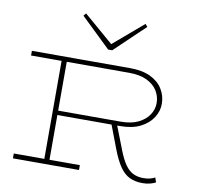

<svg xmlns="http://www.w3.org/2000/svg" viewBox="-101 -1086 1277 1208"><g transform="rotate(10 537.5 -482.0)"><path d="M279 -316V-344H684Q752 -344 796.5 -366Q841 -388 864 -423Q887 -458 887 -498Q887 -540 865 -576Q843 -612 798 -634Q753 -656 684 -656H57V-686H684Q763 -686 815 -661Q867 -636 893.5 -593Q920 -550 920 -498Q920 -453 893.5 -411Q867 -369 815 -342.5Q763 -316 684 -316ZM57 1V-30H479V1ZM252 -18V-669H285V-18ZM886 13Q838 13 803 -4Q768 -21 740.5 -61Q713 -101 687 -169L628 -324L662 -329L724 -170Q746 -113 769 -80Q792 -47 820.5 -33Q849 -19 886 -19Q912 -19 929.5 -24Q947 -29 960 -36L970 -6Q957 1 935.5 7Q914 13 886 13ZM732 -977 746 -960 554 -777H528L338 -960L352 -977L541 -814Z"/></g></svg>

Font: BioRhyme SemiExpanded ExtraLight
Style: Regular
Weight: 250
Width: 6
Designer: Aoife Mooney
Foundry: Aoife Mooney Type
Version: Version 1.600;gftools[0.9.33]